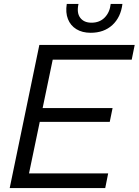

<svg xmlns="http://www.w3.org/2000/svg" viewBox="-20 -958 706 978"><path d="M29.4 0 180.4 -729H666.1L650.9 -654.1H227.6L253.7 -678.9L123.1 -52.3L107.9 -74.9H531L516 0ZM165.1 -337.1 177.4 -407.4H553.4L539 -337.1ZM441.9 -791Q398.9 -791 369 -809.4Q339.1 -827.7 326.1 -860.8Q313 -893.9 320.1 -937.9H379.9Q369.7 -892.7 388.6 -867.6Q407.4 -842.4 446.1 -842.4Q487.7 -842.4 513.5 -868.9Q539.3 -895.4 543.9 -937.9H603.6Q595.4 -870.3 552.5 -830.6Q509.6 -791 441.9 -791Z"/></svg>

Font: Mona Sans
Style: Italic
Weight: 200
Italic angle: -11.6951°
Designer: Deni Anggara
Foundry: GitHub
Version: Version 2.000